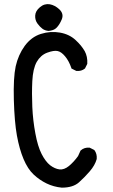

<svg xmlns="http://www.w3.org/2000/svg" viewBox="-20 -866 540 914"><path d="M273.9 27.3Q234.9 23.4 201.7 7.3Q168.5 -8.8 140.6 -34.7Q112.3 -61 92.3 -108.4Q72.3 -155.8 60.5 -220.7Q48.8 -285.6 45.9 -390.6Q43 -495.6 54.7 -550.3Q66.9 -605 97.7 -647.5Q129.4 -690.4 174.8 -704.6Q220.2 -718.8 265.1 -710.9Q287.6 -707 306.4 -698Q325.2 -689 339.8 -675.3Q347.2 -668.5 353.5 -661.9Q359.9 -655.3 365.2 -648.7Q370.6 -642.1 375 -635.5Q379.4 -628.9 383.3 -622.6Q397.5 -596.2 395.5 -563V-562L395 -561L385.3 -541.5L384.8 -540L383.8 -539.6Q368.2 -526.4 344.2 -528.3H343.3L342.3 -528.8L322.8 -538.6L320.3 -539.6L319.8 -542Q308.1 -576.2 289.6 -598.1Q271.5 -619.6 254.4 -623Q236.8 -627 204.6 -615.2Q189 -609.4 176.5 -598.4Q164.1 -587.4 154.8 -571.3Q136.7 -538.6 133.8 -480Q130.9 -420.9 133.8 -356.9Q136.7 -292.5 148.4 -230.5Q159.7 -168.9 178.2 -132.8Q182.6 -124 187.5 -116.2Q192.4 -108.4 197.3 -101.8Q202.1 -95.2 207.5 -89.6Q212.9 -84 218.3 -79.6Q240.7 -62.5 263.2 -59.6Q285.2 -57.1 308.1 -75.7Q332 -95.7 351.6 -123L362.8 -147.9L363.3 -148.9L364.3 -149.9Q373 -157.7 383.5 -160.9Q394 -164.1 405.8 -163.1H406.7L407.7 -162.6L427.2 -152.8L428.7 -151.9L429.7 -150.9Q442.4 -133.8 440.4 -109.9V-109.4V-108.9Q432.1 -79.1 407.2 -50.3Q395 -36.1 382.3 -23.2Q369.6 -10.3 356 2Q327.6 27.3 274.4 27.3ZM210.4 -718.8Q192.9 -720.7 181.6 -729.5Q170.4 -737.8 158.7 -753.4Q146.5 -769.5 147.5 -791.5Q148.4 -813.5 169.9 -831.5Q180.7 -840.8 192.4 -844.2Q204.1 -847.7 216.8 -845.7Q241.2 -841.3 262.2 -821.8Q285.2 -800.3 273.9 -773.4Q269 -761.7 263.2 -752.2Q257.3 -742.7 251 -735.8Q248 -732.9 244.9 -730.2Q241.7 -727.5 237.8 -725.6Q233.9 -723.6 229.7 -722.4Q225.6 -721.2 220.9 -720.2Q216.3 -719.2 211.4 -718.8H210.9Z"/></svg>

Font: NaikaiFont
Style: SemiBold
Weight: 600
Version: Version 1.89